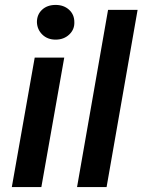

<svg xmlns="http://www.w3.org/2000/svg" viewBox="-20 -760 579 780"><path d="M28 0 121 -526H241L148 0ZM206 -599Q173 -599 152 -619.5Q131 -640 130 -670Q130 -701 151 -720.5Q172 -740 206 -740Q239 -740 260.5 -720.5Q282 -701 282 -670Q283 -640 261 -619.5Q239 -599 206 -599Z M293 0 419 -720H539L413 0Z"/></svg>

Font: DM Sans 9pt SemiBold
Style: Italic
Weight: 600
Italic angle: -10°
Version: Version 4.004;gftools[0.9.30]